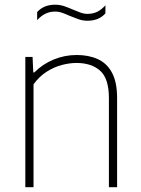

<svg xmlns="http://www.w3.org/2000/svg" viewBox="-20 -776 584 796"><path d="M85 0V-540H115L118 -475.5H122Q157 -510.5 202.5 -529.2Q248 -548 298 -548Q347.5 -548 385.2 -531Q423 -514 444.2 -474.8Q465.5 -435.5 465.5 -369V0H431.5V-369Q431.5 -450.5 395.2 -482.8Q359 -515 297 -515Q269 -515 237 -506.8Q205 -498.5 174 -479Q143 -459.5 119 -426.5V0ZM342.5 -690Q322.5 -690 304 -696.8Q285.5 -703.5 268.5 -710.5Q253 -717.5 238.2 -722.8Q223.5 -728 208.5 -728Q186.5 -728 168.5 -719.2Q150.5 -710.5 134 -692.5V-726Q161.5 -756.5 208.5 -756.5Q229 -756.5 247.5 -750Q266 -743.5 283 -736Q298.5 -729.5 313.2 -724Q328 -718.5 342.5 -718.5Q365.5 -718.5 383.2 -727.2Q401 -736 417 -754V-720.5Q390 -690 342.5 -690Z"/></svg>

Font: Encode Sans Condensed Thin Thin
Style: Regular
Weight: 250
Version: Version 3.002